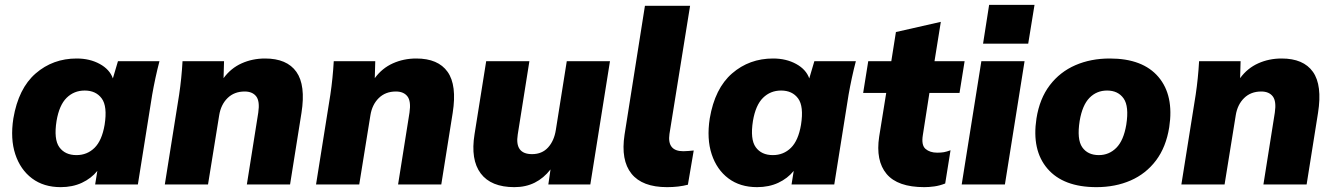

<svg xmlns="http://www.w3.org/2000/svg" viewBox="-20 -760 5495 791"><path d="M230 11Q160 11 112 -25Q64 -61 43 -124.5Q22 -188 35 -272Q56 -396 127 -457.5Q198 -519 296 -519Q350 -519 391 -496.5Q432 -474 445 -437L466 -508H637Q628 -474 620.5 -439Q613 -404 607 -370L548 0H372L381 -56Q356 -25 317.5 -7Q279 11 230 11ZM295 -121Q339 -121 369.5 -151Q400 -181 411 -246Q423 -322 399 -354.5Q375 -387 329 -387Q285 -387 254.5 -357Q224 -327 213 -262Q201 -186 224.5 -153.5Q248 -121 295 -121Z M659 0 718 -370Q728 -437 732 -508H903L901 -438Q931 -479 975.5 -499Q1020 -519 1072 -519Q1162 -519 1201 -464Q1240 -409 1222 -295L1175 0H997L1044 -296Q1051 -343 1035.5 -363Q1020 -383 988 -383Q945 -383 917.5 -356Q890 -329 883 -285L837 0Z M1282 0 1341 -370Q1351 -437 1355 -508H1526L1524 -438Q1554 -479 1598.5 -499Q1643 -519 1695 -519Q1785 -519 1824 -464Q1863 -409 1845 -295L1798 0H1620L1667 -296Q1674 -343 1658.5 -363Q1643 -383 1611 -383Q1568 -383 1540.5 -356Q1513 -329 1506 -285L1460 0Z M2099 11Q2003 11 1960.5 -45.5Q1918 -102 1935 -207L1983 -508H2161L2113 -206Q2100 -125 2172 -125Q2213 -125 2238 -152.5Q2263 -180 2270 -225L2315 -508H2493L2412 0H2239L2248 -62Q2220 -26 2183 -7.5Q2146 11 2099 11Z M2728 11Q2626 11 2581.5 -44.5Q2537 -100 2553 -205L2637 -736H2823L2738 -208Q2728 -137 2795 -137Q2805 -137 2816 -138Q2827 -139 2838 -140L2814 1Q2776 11 2728 11Z M3099 11Q3029 11 2981 -25Q2933 -61 2912 -124.5Q2891 -188 2904 -272Q2925 -396 2996 -457.5Q3067 -519 3165 -519Q3219 -519 3260 -496.5Q3301 -474 3314 -437L3335 -508H3506Q3497 -474 3489.5 -439Q3482 -404 3476 -370L3417 0H3241L3250 -56Q3225 -25 3186.5 -7Q3148 11 3099 11ZM3164 -121Q3208 -121 3238.5 -151Q3269 -181 3280 -246Q3292 -322 3268 -354.5Q3244 -387 3198 -387Q3154 -387 3123.5 -357Q3093 -327 3082 -262Q3070 -186 3093.5 -153.5Q3117 -121 3164 -121Z M3788 11Q3678 11 3632.5 -43.5Q3587 -98 3602 -197L3631 -377H3536L3557 -508H3652L3671 -628L3856 -670L3830 -508H3954L3933 -377H3809L3782 -204Q3775 -162 3793 -146.5Q3811 -131 3841 -131Q3857 -131 3868.5 -133Q3880 -135 3896 -141L3874 -4Q3851 5 3829 8Q3807 11 3788 11Z M4030 -580 4055 -740H4242L4216 -580ZM3942 0 4023 -508H4201L4120 0Z M4497 11Q4361 11 4295.5 -65Q4230 -141 4250 -272Q4263 -354 4305 -409Q4347 -464 4410.5 -491.5Q4474 -519 4552 -519Q4688 -519 4752.5 -443Q4817 -367 4797 -236Q4784 -154 4742.5 -99Q4701 -44 4638 -16.5Q4575 11 4497 11ZM4507 -121Q4549 -121 4579 -151Q4609 -181 4620 -246Q4632 -322 4609 -354.5Q4586 -387 4541 -387Q4498 -387 4468.5 -357Q4439 -327 4428 -262Q4416 -186 4438.5 -153.5Q4461 -121 4507 -121Z M4847 0 4906 -370Q4916 -437 4920 -508H5091L5089 -438Q5119 -479 5163.5 -499Q5208 -519 5260 -519Q5350 -519 5389 -464Q5428 -409 5410 -295L5363 0H5185L5232 -296Q5239 -343 5223.5 -363Q5208 -383 5176 -383Q5133 -383 5105.5 -356Q5078 -329 5071 -285L5025 0Z"/></svg>

Font: Winston ExtraBold
Style: Italic
Weight: 800
Italic angle: -9°
Designer: Original fonts by Vernon Adams / Changes by Cristiano Sobral
Foundry: Original fonts by Vernon Adams / Changes by Cristiano Sobral
Version: Version 2.503;July 17, 2020;FontCreator 13.0.0.2655 64-bit